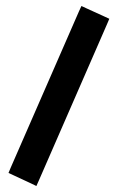

<svg xmlns="http://www.w3.org/2000/svg" viewBox="-20 -394 417 639"><path d="M269 -365.7 326.7 -339.4 343.8 -331.5 336.4 -314 109.4 206.5 101.1 225.1 83 216.3 25.4 189.5 8.3 181.6 15.6 164.1 242.7 -356 251 -374Z"/></svg>

Font: Samim WOL
Style: Bold-WOL
Weight: 700
Foundry: DejaVu fonts team - Redesigned by Saber Rastikerdar
Version: Version 4.0.5